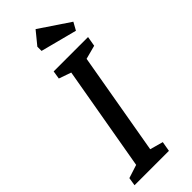

<svg xmlns="http://www.w3.org/2000/svg" viewBox="-261 -816 841 841"><g transform="rotate(-45 160.0 -395.0)"><path d="M246 -540 163 -63 224 -46 216 0H3L9 -38L71 -58L156 -545L99 -565L105 -603H318L310 -557ZM131 -704V-730L180 -790L320 -696L300 -660Z"/></g></svg>

Font: Grenze
Style: Italic
Weight: 400
Italic angle: -10°
Designer: Renata Polastri
Foundry: Omnibus-Type
Version: Version 1.002; ttfautohint (v1.8)